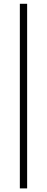

<svg xmlns="http://www.w3.org/2000/svg" viewBox="-20 -788 254 1040"><path d="M87.5 232.5V-767.5H127V232.5Z"/></svg>

Font: Newsreader 72pt SemiBold
Style: Regular
Weight: 600
Designer: Hugues Gentile
Foundry: Production Type
Version: Version 1.003; ttfautohint (v1.8.3)